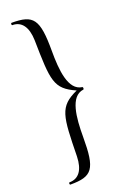

<svg xmlns="http://www.w3.org/2000/svg" viewBox="-161 -774 605 939"><g transform="rotate(-20 141.5 -304.0)"><path d="M251 -298C255 -298 255 -311 251 -311C180 -320 171 -429 171 -529C171 -696 146 -725 33 -725C28 -725 28 -713 33 -713C81 -713 108 -675 110 -607C114 -394 115 -351 219 -305C115 -258 114 -211 110 -1C108 68 81 105 33 105C28 105 28 117 33 117C148 117 171 87 171 -80C171 -181 180 -289 251 -298Z"/></g></svg>

Font: Cormorant Garamond
Style: Regular
Weight: 400
Designer: Christian Thalmann (Catharsis Fonts)
Foundry: Catharsis Fonts
Version: Version 4.002;Glyphs 3.4 (3410)